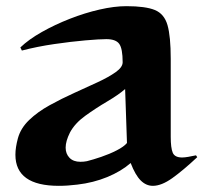

<svg xmlns="http://www.w3.org/2000/svg" viewBox="-20 -590 660 623"><path d="M620 -80Q574 -37 539 -12Q504 13 476 13Q454 13 436.5 -4.5Q419 -22 404 -61Q373 -34 328 -15.5Q283 3 231 9Q215 11 200 12Q185 13 171 13Q30 13 30 -88Q30 -100 32 -113Q34 -126 38 -141Q47 -174 74.5 -200.5Q102 -227 141 -248.5Q180 -270 221 -288.5Q262 -307 297.5 -323.5Q333 -340 355.5 -356Q378 -372 378 -388Q378 -432 367 -447.5Q356 -463 325 -463Q303 -463 257 -459Q211 -455 156 -447Q101 -439 51 -426L46 -436Q73 -462 115.5 -486Q158 -510 206.5 -529Q255 -548 303 -559Q351 -570 390 -570Q452 -570 482.5 -557.5Q513 -545 523.5 -508.5Q534 -472 534 -399V-146Q534 -110 540.5 -94.5Q547 -79 571 -79Q579 -79 590.5 -81Q602 -83 616 -86ZM386 -301Q364 -282 327.5 -260.5Q291 -239 257 -214.5Q223 -190 207 -160Q193 -132 193 -111Q193 -91 205.5 -78Q218 -65 241 -65Q246 -65 251.5 -65.5Q257 -66 262 -67Q282 -72 308.5 -81Q335 -90 358.5 -102Q382 -114 392 -126Z"/></svg>

Font: Reggae One
Style: Regular
Weight: 400
Designer: Fontworks Inc.
Foundry: Fontworks Inc.
Version: Version 1.100